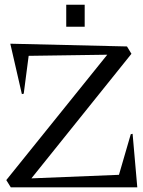

<svg xmlns="http://www.w3.org/2000/svg" viewBox="-20 -798 611 818"><path d="M25.9 0 6.8 -30.8 437 -564.9 102.1 -560.1 81.1 -398.9 73.2 -397 23.9 -611.8 521 -600.1 540 -568.8 113.8 -38.1 486.8 -53.2 537.1 -226.1 544.9 -228 564.9 0ZM262.2 -684.1V-777.8H340.8V-684.1Z"/></svg>

Font: Halibut
Style: Regular
Weight: 400
Designer: Matteo Maggi
Foundry: Collletttivo
Version: Version 3.080 | FøM Fix